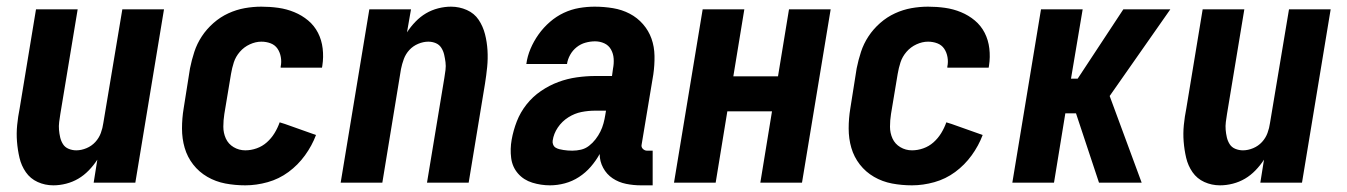

<svg xmlns="http://www.w3.org/2000/svg" viewBox="-20 -548 4040 576"><path d="M140 8Q115 8 93 -2Q71 -12 57.5 -31.5Q44 -51 38.5 -74.5Q33 -98 31 -123Q29 -148 31.5 -173Q34 -198 39 -223L88 -520H213L161 -206Q159 -194 157.5 -182Q156 -170 157 -158.5Q158 -147 160.5 -136Q163 -125 169 -115.5Q175 -106 186 -101.5Q197 -97 209 -97Q224 -97 239.5 -103.5Q255 -110 266 -122Q277 -134 282.5 -149Q288 -164 290 -179L347 -520H472L386 0H261L272 -69Q261 -52 246.5 -37Q232 -22 215 -12Q198 -2 178.5 3Q159 8 140 8Z M716 8Q685 8 656 2.5Q627 -3 602 -17.5Q577 -32 559.5 -54.5Q542 -77 534 -104.5Q526 -132 526 -162.5Q526 -193 531 -223L550 -343Q555 -368 563 -392.5Q571 -417 585.5 -439Q600 -461 620.5 -479Q641 -497 665 -508Q689 -519 714 -523.5Q739 -528 764 -528Q790 -528 815 -524.5Q840 -521 863 -511.5Q886 -502 904.5 -486.5Q923 -471 934 -449.5Q945 -428 948 -402.5Q951 -377 947 -351L946 -345H822V-348Q825 -362 822.5 -376.5Q820 -391 812.5 -402Q805 -413 792 -418Q779 -423 764 -423Q747 -423 729.5 -415Q712 -407 699.5 -392.5Q687 -378 681.5 -361Q676 -344 673 -326L653 -206Q650 -187 650 -168Q650 -149 657.5 -132.5Q665 -116 681 -106.5Q697 -97 716 -97Q733 -97 750 -103Q767 -109 780.5 -121Q794 -133 803.5 -148.5Q813 -164 819 -181L835 -176L928 -143Q916 -111 895 -82Q874 -53 845.5 -32Q817 -11 783 -1.5Q749 8 716 8Z M1002 0 1088 -520H1213L1201 -451Q1212 -468 1226.5 -483Q1241 -498 1258 -508Q1275 -518 1294.5 -523Q1314 -528 1333 -528Q1358 -528 1380.5 -518Q1403 -508 1416 -488.5Q1429 -469 1435 -445.5Q1441 -422 1442.5 -397Q1444 -372 1441.5 -347Q1439 -322 1435 -297L1386 0H1261L1313 -314Q1315 -326 1316.5 -338Q1318 -350 1316.5 -361.5Q1315 -373 1312.5 -384Q1310 -395 1304 -404.5Q1298 -414 1287.5 -418.5Q1277 -423 1265 -423Q1250 -423 1234.5 -416.5Q1219 -410 1208 -398Q1197 -386 1191.5 -371Q1186 -356 1183 -341L1127 0Z M1630 8Q1603 8 1577 0Q1551 -8 1534 -27.5Q1517 -47 1513.5 -74Q1510 -101 1515 -129Q1520 -157 1530.5 -184Q1541 -211 1559.5 -234.5Q1578 -258 1603 -275Q1628 -292 1655 -302Q1682 -312 1710.5 -316Q1739 -320 1766 -320H1816L1819 -342Q1822 -357 1821 -372Q1820 -387 1813 -399.5Q1806 -412 1793 -418Q1780 -424 1765 -424Q1751 -424 1736.5 -420Q1722 -416 1710 -406.5Q1698 -397 1690.5 -383.5Q1683 -370 1681 -356H1559Q1562 -379 1571.5 -401.5Q1581 -424 1595.5 -444.5Q1610 -465 1629.5 -482Q1649 -499 1671.5 -509.5Q1694 -520 1717.5 -524Q1741 -528 1764 -528Q1792 -528 1819 -523.5Q1846 -519 1869 -507Q1892 -495 1909 -475.5Q1926 -456 1934.5 -432Q1943 -408 1943.5 -380.5Q1944 -353 1940 -325L1905 -115Q1903 -107 1908.5 -101.5Q1914 -96 1921 -96H1938V8H1903Q1880 8 1858 3.5Q1836 -1 1818 -13Q1800 -25 1789.5 -44.5Q1779 -64 1779 -86Q1768 -66 1752.5 -48Q1737 -30 1717 -17Q1697 -4 1674.5 2Q1652 8 1630 8ZM1697 -96Q1710 -96 1723 -99Q1736 -102 1747 -110.5Q1758 -119 1766.5 -130Q1775 -141 1781 -153Q1787 -165 1790.5 -178Q1794 -191 1796 -204L1798 -216H1765Q1745 -216 1724.5 -212Q1704 -208 1685 -196Q1666 -184 1653.5 -165.5Q1641 -147 1638 -126Q1637 -120 1639.5 -114Q1642 -108 1647 -105Q1652 -102 1658 -100.5Q1664 -99 1670.5 -98Q1677 -97 1683.5 -96.5Q1690 -96 1697 -96Z M2002 0 2088 -520H2213L2180 -319H2314L2347 -520H2472L2386 0H2261L2296 -214H2162L2127 0Z M2716 8Q2685 8 2656 2.5Q2627 -3 2602 -17.5Q2577 -32 2559.5 -54.5Q2542 -77 2534 -104.5Q2526 -132 2526 -162.5Q2526 -193 2531 -223L2550 -343Q2555 -368 2563 -392.5Q2571 -417 2585.5 -439Q2600 -461 2620.5 -479Q2641 -497 2665 -508Q2689 -519 2714 -523.5Q2739 -528 2764 -528Q2790 -528 2815 -524.5Q2840 -521 2863 -511.5Q2886 -502 2904.5 -486.5Q2923 -471 2934 -449.5Q2945 -428 2948 -402.5Q2951 -377 2947 -351L2946 -345H2822V-348Q2825 -362 2822.5 -376.5Q2820 -391 2812.5 -402Q2805 -413 2792 -418Q2779 -423 2764 -423Q2747 -423 2729.5 -415Q2712 -407 2699.5 -392.5Q2687 -378 2681.5 -361Q2676 -344 2673 -326L2653 -206Q2650 -187 2650 -168Q2650 -149 2657.5 -132.5Q2665 -116 2681 -106.5Q2697 -97 2716 -97Q2733 -97 2750 -103Q2767 -109 2780.5 -121Q2794 -133 2803.5 -148.5Q2813 -164 2819 -181L2835 -176L2928 -143Q2916 -111 2895 -82Q2874 -53 2845.5 -32Q2817 -11 2783 -1.5Q2749 8 2716 8Z M3017 0 3103 -520H3228L3193 -312H3213L3350 -520H3491L3309 -260L3405 0H3277L3208 -208H3176L3142 0Z M3640 8Q3615 8 3593 -2Q3571 -12 3557.5 -31.5Q3544 -51 3538.5 -74.5Q3533 -98 3531 -123Q3529 -148 3531.5 -173Q3534 -198 3539 -223L3588 -520H3713L3661 -206Q3659 -194 3657.5 -182Q3656 -170 3657 -158.5Q3658 -147 3660.5 -136Q3663 -125 3669 -115.5Q3675 -106 3686 -101.5Q3697 -97 3709 -97Q3724 -97 3739.5 -103.5Q3755 -110 3766 -122Q3777 -134 3782.5 -149Q3788 -164 3790 -179L3847 -520H3972L3886 0H3761L3772 -69Q3761 -52 3746.5 -37Q3732 -22 3715 -12Q3698 -2 3678.5 3Q3659 8 3640 8Z"/></svg>

Font: Iosevka SS18 Extrabold
Style: Italic
Weight: 800
Italic angle: -9°
Monospace: yes
Designer: Belleve Invis
Foundry: Belleve Invis
Version: Version 25.1.1; ttfautohint (v1.8.4)